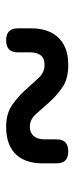

<svg xmlns="http://www.w3.org/2000/svg" viewBox="176 -662 247 640"><g transform="rotate(-90 300.0 -342.5)"><path d="M445 -406Q445 -427 455 -436.5Q465 -446 485 -446Q505 -446 515 -436.5Q525 -427 525 -406V-360Q525 -335 518 -313Q511 -291 496.5 -274.5Q482 -258 459 -248.5Q436 -239 403 -239Q356 -239 327.5 -259Q299 -279 278 -303Q257 -327 239 -347Q221 -367 197 -367Q177 -367 166 -354Q155 -341 155 -319V-279Q155 -258 145 -248.5Q135 -239 115 -239Q95 -239 85 -248.5Q75 -258 75 -279V-326Q75 -352 82 -374Q89 -396 103.5 -412Q118 -428 141 -437Q164 -446 197 -446Q241 -446 269.5 -426Q298 -406 319.5 -382Q341 -358 359.5 -338Q378 -318 403 -318Q425 -318 435 -330.5Q445 -343 445 -367Z"/></g></svg>

Font: Maple Mono Light
Style: Regular
Weight: 300
Monospace: yes
Designer: subframe7536
Version: Version 7.000